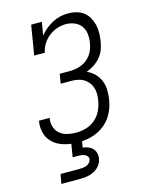

<svg xmlns="http://www.w3.org/2000/svg" viewBox="-139 -829 878 1134"><g transform="rotate(-15 300.0 -261.5)"><path d="M92 220 102 162H217Q228 162 238.5 161Q249 160 260 156Q271 152 279.5 143.5Q288 135 290 124Q292 114 286 105Q280 96 270.5 92Q261 88 251 86.5Q241 85 230 85H197L210 6Q176 2 145.5 -10.5Q115 -23 93 -46.5Q71 -70 62.5 -103Q54 -136 60 -170L61 -175H126L125 -172Q121 -144 129 -119Q137 -94 156.5 -78Q176 -62 202 -56Q228 -50 255 -50Q285 -50 315.5 -58.5Q346 -67 371 -88Q396 -109 410 -138Q424 -167 429 -197Q433 -218 433 -238.5Q433 -259 427 -277.5Q421 -296 408.5 -311.5Q396 -327 379.5 -336.5Q363 -346 343 -349.5Q323 -353 302 -353H241L251 -411H312Q330 -411 348 -414Q366 -417 383.5 -424Q401 -431 416.5 -443Q432 -455 443 -470.5Q454 -486 460.5 -503.5Q467 -521 470 -539Q475 -567 472 -594.5Q469 -622 454 -643Q439 -664 414 -674.5Q389 -685 361 -685Q334 -685 307 -676Q280 -667 257 -649Q234 -631 218.5 -606Q203 -581 198 -554H133L163 -735H228L215 -654Q231 -675 251.5 -691.5Q272 -708 294.5 -720Q317 -732 341.5 -737.5Q366 -743 390 -743Q416 -743 440.5 -736.5Q465 -730 484 -715.5Q503 -701 515 -680Q527 -659 533 -635Q539 -611 538.5 -585Q538 -559 534 -534Q530 -509 521 -484.5Q512 -460 494.5 -439.5Q477 -419 454.5 -404.5Q432 -390 408 -381Q434 -370 454 -350Q474 -330 485 -304Q496 -278 497 -248Q498 -218 493 -187Q489 -162 480 -137Q471 -112 456.5 -89.5Q442 -67 421 -48.5Q400 -30 376 -18Q352 -6 326.5 0Q301 6 275 8L269 45Q286 47 301.5 53Q317 59 328 70.5Q339 82 343.5 98Q348 114 345 132Q343 146 336 160Q329 174 317.5 184.5Q306 195 292.5 202Q279 209 265 213Q251 217 236 218.5Q221 220 207 220Z"/></g></svg>

Font: Iosevka Etoile Light
Style: Italic
Weight: 300
Italic angle: -9°
Designer: Belleve Invis
Foundry: Belleve Invis
Version: Version 22.1.2; ttfautohint (v1.8.4)